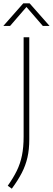

<svg xmlns="http://www.w3.org/2000/svg" viewBox="-47 -964 318 1154"><path d="M24 170 -0.5 152.5Q32.5 106 53.8 62.8Q75 19.5 85 -29.8Q95 -79 95 -143V-740H129V-126.5Q129 -66 118 -17.8Q107 30.5 83.8 75.5Q60.5 120.5 24 170ZM-27 -808 93 -944H131L251 -808H210.5L105.5 -929.5H118.5L13.5 -808Z"/></svg>

Font: Encode Sans SC Thin
Style: Regular
Weight: 250
Designer: Multiple Designers
Foundry: Impallari Type
Version: Version 3.002